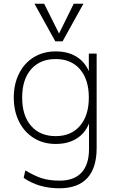

<svg xmlns="http://www.w3.org/2000/svg" viewBox="-20 -788 627 1031"><path d="M499 -500V7Q499 114 448.5 168.5Q398 223 299 223Q187 223 107 167L116 127Q166 157 206 169.5Q246 182 301 182Q378 182 418 138.5Q458 95 458 12V-125Q436 -71 390 -43Q344 -15 279 -15Q213 -15 162 -46.5Q111 -78 82.5 -134.5Q54 -191 54 -264Q54 -337 82.5 -393.5Q111 -450 162 -481Q213 -512 279 -512Q343 -512 388.5 -485Q434 -458 457 -406V-500ZM457 -264Q457 -361 409.5 -416Q362 -471 279 -471Q195 -471 147 -416Q99 -361 99 -264Q99 -167 147 -112Q195 -57 279 -57Q362 -57 409.5 -112.5Q457 -168 457 -264ZM376 -768H428L316 -566H277L165 -768H217L297 -608Z"/></svg>

Font: MuliDisplayVN ExtraLight
Style: Regular
Weight: 200
Designer: Vernon Adams
Foundry: Vernon Adams
Version: Version 2.100